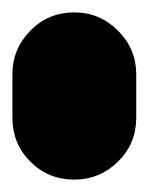

<svg xmlns="http://www.w3.org/2000/svg" viewBox="-20 -290 240 310"><path d="M0 -100H200V-170H0ZM100 -200Q58 -200 29 -170.5Q0 -141 0 -100Q0 -58 29 -29Q58 0 100 0Q141 0 170.5 -29Q200 -58 200 -100Q200 -141 170.5 -170.5Q141 -200 100 -200ZM100 -270Q58 -270 29 -240.5Q0 -211 0 -170Q0 -128 29 -99Q58 -70 100 -70Q141 -70 170.5 -99Q200 -128 200 -170Q200 -211 170.5 -240.5Q141 -270 100 -270Z"/></svg>

Font: Wavefont Black
Style: Regular
Weight: 900
Version: Version 3.004;gftools[0.9.33]